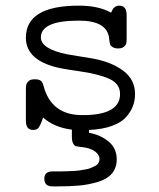

<svg xmlns="http://www.w3.org/2000/svg" viewBox="-20 -457 565 681"><path d="M71.8 -28.8V-139.2Q71.8 -151.4 73.5 -157.7Q75.2 -164.1 82 -169.9Q88.9 -175.8 103 -175.8Q119.1 -175.8 125.5 -169.9Q131.8 -164.1 134.8 -150.9Q162.6 -48.8 271 -48.8H284.2Q406.2 -51.8 405.8 -124Q405.8 -160.2 367.4 -177.5Q329.1 -194.8 258.1 -204.8Q187 -214.8 166 -222.2Q71.8 -251 71.8 -323.2Q71.8 -437 259.8 -437Q329.6 -437 374 -412.1Q377.9 -420.9 380.4 -425Q382.8 -429.2 388.9 -433.1Q395 -437 402.8 -437Q428.7 -437 429.2 -404.8V-321.8Q429.2 -309.6 428 -303.7Q426.8 -297.9 419.9 -291.5Q413.1 -285.2 398.9 -285.2Q386.7 -285.2 379.4 -290Q372.1 -294.9 370.6 -299.6Q369.1 -304.2 367.7 -315.2Q366.2 -326.2 366.2 -327.1Q355 -384.3 258.8 -383.8Q125 -383.8 125 -324.2Q125 -283.2 219.2 -264.2Q229 -262.2 305.2 -250Q372.1 -238.8 415.5 -207.3Q459 -175.8 459 -123Q459 -102.1 451.9 -82Q444.8 -62 428 -42.5Q411.1 -22.9 377 -10.5Q342.8 2 295.9 3.9V14.2Q335.9 21 365 44.9Q394 68.8 394 107.9Q394 138.7 376.5 158.9Q358.9 179.2 325.9 188.7Q293 198.2 260.5 201.2Q228 204.1 182.1 204.1H166Q137.2 204.1 137.2 176.8Q137.2 150.9 167 150.9H181.2Q184.1 150.9 197 150.9Q210 150.9 217.5 150.4Q225.1 149.9 239 149.4Q252.9 148.9 262 147.5Q271 146 283 144Q294.9 142.1 303 138.4Q311 134.8 318.6 130.9Q326.2 127 329.6 120.4Q333 113.8 333 106.9Q333 91.8 316.4 79.8Q299.8 67.9 272 64.9Q254.9 63 249.5 61.5Q244.1 60.1 239.5 52Q234.9 43.9 234.9 26.9V2.9Q172.9 -4.9 132.8 -40Q121.6 -5.9 112.8 0Q106.9 3.9 98.1 3.9Q71.8 4.4 71.8 -28.8Z"/></svg>

Font: CMU Typewriter Text
Style: Light
Weight: 200
Version: Version 0.7.0